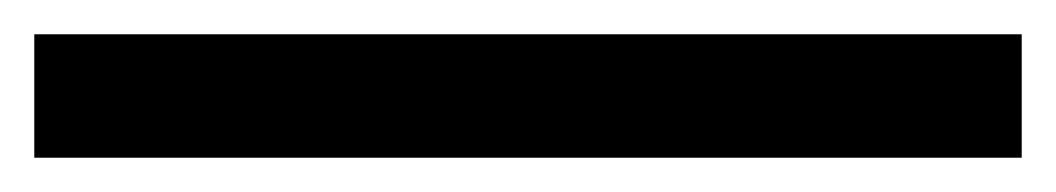

<svg xmlns="http://www.w3.org/2000/svg" viewBox="-20 40 616 112"><path d="M0 132V60H576V132Z"/></svg>

Font: SVN-Sora Variable
Style: Regular
Weight: 400
Designer: Jonathan Barnbrook, Julián Moncada
Foundry: Barnbrook Fonts
Version: Version 2.000 - Viet hoa boi STYLEno.1 Fonts